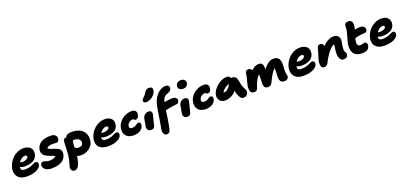

<svg xmlns="http://www.w3.org/2000/svg" viewBox="47 -2309 8544 4040"><g transform="rotate(-20 4318.5 -289.5)"><path d="M264.2 36.1Q214.8 36.1 174.3 25.9Q133.8 15.6 106 -2.7Q78.1 -21 57.9 -46.1Q37.6 -71.3 28.8 -101.6Q20 -131.8 17.8 -166Q15.6 -200.2 23.9 -235.8Q36.1 -295.9 68.8 -352.1Q101.6 -408.2 148.2 -452.4Q194.8 -496.6 257.6 -523.2Q320.3 -549.8 387.2 -549.8Q489.3 -549.8 541.5 -495.1Q593.8 -440.4 575.2 -348.1Q567.9 -311.5 548.1 -282Q528.3 -252.4 501.7 -233.6Q475.1 -214.8 440.9 -202.4Q406.7 -189.9 371.8 -184.6Q336.9 -179.2 298.8 -179.2Q219.7 -179.2 188 -208V-207Q179.2 -161.1 197.5 -139.2Q215.8 -117.2 270 -117.2Q313.5 -117.2 351.1 -124.3Q388.7 -131.3 413.6 -141.4Q438.5 -151.4 458.7 -161.6Q479 -171.9 496.8 -179Q514.6 -186 528.8 -186Q560.1 -186 572.8 -165Q585.4 -144 580.1 -111.8Q567.4 -50.3 480 -7.1Q392.6 36.1 264.2 36.1ZM367.2 -389.2Q326.2 -389.2 287.4 -362.3Q248.5 -335.4 222.2 -292Q259.8 -284.2 282.2 -284.2Q325.2 -284.2 363.8 -303Q402.3 -321.8 407.2 -347.2Q416 -389.2 367.2 -389.2Z M809.6 55.2Q758.8 55.2 719.2 41.7Q679.7 28.3 658 6.3Q636.2 -15.6 627.2 -41.7Q618.2 -67.9 623.5 -95.2Q627.4 -115.7 643.1 -129.9Q658.7 -144 680.7 -144Q699.2 -144 741.7 -129.6Q784.2 -115.2 818.4 -115.2Q870.1 -115.2 903.6 -125.5Q937 -135.7 969.7 -162.1Q959 -171.9 930.2 -183.1Q901.4 -194.3 869.4 -204.1Q837.4 -213.9 802.7 -231.4Q768.1 -249 742.7 -270.3Q717.3 -291.5 704.6 -326.7Q691.9 -361.8 700.7 -405.8Q740.7 -606.4 1030.8 -600.1Q1073.2 -599.6 1102.3 -581.3Q1131.3 -563 1141.8 -535.9Q1152.3 -508.8 1146.5 -479Q1140.6 -449.2 1123.8 -433.6Q1106.9 -418 1082.5 -418Q1072.3 -418 1049.8 -420.4Q1027.3 -422.9 1011.7 -422.9Q893.6 -422.9 865.7 -377.9Q873.5 -363.3 895.3 -351.8Q917 -340.3 944.1 -332Q971.2 -323.7 1002 -314.7Q1032.7 -305.7 1060.1 -292.2Q1087.4 -278.8 1108.2 -260.7Q1128.9 -242.7 1137.7 -212.9Q1146.5 -183.1 1138.7 -144Q1129.9 -98.6 1106.7 -63.5Q1083.5 -28.3 1052.2 -6.3Q1021 15.6 980.2 29.8Q939.5 43.9 897.9 49.6Q856.4 55.2 809.6 55.2Z M1244.6 261.2Q1208.5 261.2 1185.1 232.2Q1161.6 203.1 1172.4 150.9Q1178.7 119.1 1193.4 75Q1208 30.8 1214.4 -2Q1231.9 -86.9 1236.1 -219.7Q1240.2 -352.5 1246.6 -403.8Q1249.5 -425.8 1267.8 -440.9Q1286.1 -456.1 1312.5 -456.1H1317.4Q1332.5 -495.1 1368.9 -510Q1405.3 -524.9 1470.2 -524.9Q1545.4 -524.9 1606.9 -501.5Q1668.5 -478 1708.5 -436.3Q1748.5 -394.5 1764.2 -333.7Q1779.8 -272.9 1765.6 -201.2Q1748.5 -112.3 1668.9 -53.7Q1589.4 4.9 1484.4 4.9Q1438 4.9 1396.5 -9.8Q1394 12.2 1387.2 45.9Q1382.3 70.8 1377.9 89.1Q1373.5 107.4 1366.5 131.3Q1359.4 155.3 1351.8 172.4Q1344.2 189.5 1333.3 207.3Q1322.3 225.1 1309.8 236.1Q1297.4 247.1 1280.8 254.2Q1264.2 261.2 1244.6 261.2ZM1458.5 -350.1Q1451.7 -350.1 1439.2 -348.9Q1426.8 -347.7 1422.4 -347.2Q1409.7 -276.4 1406.2 -194.8Q1407.2 -193.8 1414.3 -189.5Q1421.4 -185.1 1423.3 -183.8Q1425.3 -182.6 1431.9 -178.7Q1438.5 -174.8 1441.9 -173.6Q1445.3 -172.4 1451.9 -169.7Q1458.5 -167 1463.6 -166Q1468.8 -165 1475.6 -164.1Q1482.4 -163.1 1489.3 -163.1Q1529.8 -163.1 1556.4 -179.2Q1583 -195.3 1588.4 -229Q1598.6 -281.2 1560.3 -315.7Q1522 -350.1 1458.5 -350.1Z M2083.5 22.9Q2034.7 22.9 1994.6 13.4Q1954.6 3.9 1927 -13.2Q1899.4 -30.3 1879.4 -54Q1859.4 -77.6 1850.8 -106Q1842.3 -134.3 1840.1 -166.5Q1837.9 -198.7 1846.2 -232.9Q1857.4 -290.5 1889.6 -345.2Q1921.9 -399.9 1968 -442.9Q2014.2 -485.8 2076.7 -512Q2139.2 -538.1 2205.6 -538.1Q2302.2 -538.1 2351.6 -485.1Q2400.9 -432.1 2383.3 -342.8Q2374.5 -299.3 2347.7 -267.1Q2320.8 -234.9 2282.2 -217.3Q2243.7 -199.7 2201.4 -191.4Q2159.2 -183.1 2112.3 -183.1Q2042 -183.1 2008.3 -207Q1991.7 -124 2089.4 -124Q2132.3 -124 2168.9 -131.1Q2205.6 -138.2 2229.5 -148.2Q2253.4 -158.2 2272.7 -168Q2292 -177.7 2309.1 -184.8Q2326.2 -191.9 2340.3 -191.9Q2371.1 -191.9 2383.1 -170.7Q2395 -149.4 2389.2 -118.2Q2377.4 -58.6 2293 -17.8Q2208.5 22.9 2083.5 22.9ZM2182.1 -381.8Q2141.1 -381.8 2103.5 -356.2Q2065.9 -330.6 2040.5 -287.1Q2089.4 -283.2 2091.3 -283.2Q2134.8 -283.2 2174.6 -300.5Q2214.4 -317.9 2219.2 -342.8Q2227.1 -381.8 2182.1 -381.8Z M2667 -8.8Q2619.6 -8.8 2581.5 -21.2Q2543.5 -33.7 2518.6 -55.7Q2493.7 -77.6 2477.8 -107.7Q2461.9 -137.7 2459.5 -173.1Q2457 -208.5 2463.9 -248Q2479 -322.8 2529.3 -381.8Q2579.6 -440.9 2650.1 -472.9Q2720.7 -504.9 2796.9 -504.9Q2846.7 -504.9 2877 -475.3Q2907.2 -445.8 2896 -388.2Q2879.4 -304.2 2815.9 -304.2Q2800.3 -304.2 2787.4 -318.6Q2774.4 -333 2760.3 -333Q2714.8 -333 2676.8 -302.2Q2638.7 -271.5 2631.3 -232.9Q2619.1 -168 2688 -168Q2715.8 -168 2737.5 -174.1Q2759.3 -180.2 2772.2 -188.7Q2785.2 -197.3 2796.1 -205.6Q2807.1 -213.9 2819.6 -220Q2832 -226.1 2846.2 -226.1Q2872.6 -226.1 2885.7 -207.5Q2898.9 -189 2892.1 -153.8Q2877.9 -86.4 2817.1 -47.6Q2756.3 -8.8 2667 -8.8Z M3154.8 -575.2Q3119.6 -575.2 3104 -590.3Q3088.4 -605.5 3093.8 -631.8Q3100.1 -662.1 3135.7 -691.9Q3158.7 -710.4 3173.1 -729.2Q3187.5 -748 3204.6 -778.8Q3223.6 -812.5 3248.5 -826.2Q3273.4 -839.8 3307.6 -839.8Q3350.1 -839.8 3368.4 -817.9Q3386.7 -795.9 3378.4 -752.9Q3368.7 -705.6 3333.7 -664.3Q3298.8 -623 3250.7 -599.1Q3202.6 -575.2 3154.8 -575.2ZM3057.6 9.8Q3006.3 9.8 2981.4 -21.7Q2956.5 -53.2 2965.3 -98.1Q2975.6 -149.4 2984.9 -204.6Q2994.1 -259.8 2994.6 -263.2Q3004.9 -312.5 3041 -343.8Q3077.1 -375 3129.4 -375Q3165.5 -375 3184.6 -351.3Q3203.6 -327.6 3195.3 -284.2Q3191.9 -263.7 3167.7 -173.3Q3143.6 -83 3139.6 -62Q3125.5 9.8 3057.6 9.8Z M3979.5 -574.2Q3924.8 -574.2 3896 -605.2Q3867.2 -636.2 3876.5 -681.2Q3884.8 -720.7 3916 -741.9Q3947.3 -763.2 3992.2 -763.2Q4047.4 -763.2 4074 -731.4Q4100.6 -699.7 4093.3 -662.1Q4086.9 -626 4057.6 -600.1Q4028.3 -574.2 3979.5 -574.2ZM3329.6 209Q3288.1 209 3265.6 167.2Q3243.2 125.5 3257.3 54.2Q3279.8 -57.6 3299.6 -193.8Q3319.3 -330.1 3338.4 -423.8Q3353.5 -501 3386.5 -565.7Q3419.4 -630.4 3461.4 -672.1Q3503.4 -713.9 3551 -736.8Q3598.6 -759.8 3645.5 -759.8Q3686 -759.8 3709.2 -738.3Q3732.4 -716.8 3723.6 -672.9Q3714.4 -624 3662.6 -606Q3589.8 -581.1 3560.1 -549.1Q3530.3 -517.1 3512.2 -444.8Q3620.6 -465.8 3701.7 -465.8Q3741.7 -465.8 3772.2 -440.7Q3802.7 -415.5 3794.4 -374Q3789.6 -350.6 3774.2 -334.2Q3758.8 -317.9 3735.4 -315.9Q3606.4 -304.7 3481.4 -273.9Q3478 -251.5 3471.2 -199Q3464.4 -146.5 3459.5 -111.6Q3454.6 -76.7 3444.8 -19.3Q3435.1 38.1 3423.3 95.2Q3410.2 160.2 3388.7 184.6Q3367.2 209 3329.6 209ZM3866.2 9.8Q3814.9 9.8 3790.3 -21.7Q3765.6 -53.2 3774.4 -98.1Q3784.7 -148.9 3793.5 -202.9Q3802.2 -256.8 3803.2 -263.2Q3813.5 -312.5 3849.6 -343.8Q3885.7 -375 3938.5 -375Q3974.6 -375 3993.7 -351.3Q4012.7 -327.6 4004.4 -284.2Q4001 -264.2 3976.6 -173.6Q3952.1 -83 3948.2 -62Q3934.1 9.8 3866.2 9.8Z M4282.2 -8.8Q4234.9 -8.8 4196.8 -21.2Q4158.7 -33.7 4133.8 -55.7Q4108.9 -77.6 4093 -107.7Q4077.1 -137.7 4074.7 -173.1Q4072.3 -208.5 4079.1 -248Q4094.2 -322.8 4144.5 -381.8Q4194.8 -440.9 4265.4 -472.9Q4335.9 -504.9 4412.1 -504.9Q4461.9 -504.9 4492.2 -475.3Q4522.5 -445.8 4511.2 -388.2Q4494.6 -304.2 4431.2 -304.2Q4415.5 -304.2 4402.6 -318.6Q4389.6 -333 4375.5 -333Q4330.1 -333 4292 -302.2Q4253.9 -271.5 4246.6 -232.9Q4234.4 -168 4303.2 -168Q4331.1 -168 4352.8 -174.1Q4374.5 -180.2 4387.5 -188.7Q4400.4 -197.3 4411.4 -205.6Q4422.4 -213.9 4434.8 -220Q4447.3 -226.1 4461.4 -226.1Q4487.8 -226.1 4501 -207.5Q4514.2 -189 4507.3 -153.8Q4493.2 -86.4 4432.4 -47.6Q4371.6 -8.8 4282.2 -8.8Z M4726.1 -40Q4687 -40 4655.3 -55.2Q4623.5 -70.3 4606 -95.2Q4588.4 -120.1 4580.6 -152.3Q4572.8 -184.6 4581.1 -219.2Q4594.2 -286.6 4648.7 -351.3Q4703.1 -416 4776.6 -456.1Q4850.1 -496.1 4917 -496.1Q4954.6 -496.1 4974.6 -483.4Q4994.6 -470.7 4999 -442.9Q5010.7 -445.8 5022 -445.8Q5063.5 -445.8 5091.3 -424.8Q5119.1 -403.8 5125 -372.1Q5131.8 -345.7 5140.1 -305.2Q5148.4 -264.6 5153.8 -241Q5159.2 -217.3 5172.1 -183.8Q5185.1 -150.4 5204.1 -120.1Q5218.8 -97.7 5219 -69.8Q5219.2 -42 5207.8 -18.6Q5196.3 4.9 5171.4 21Q5146.5 37.1 5113.8 37.1Q5064.9 37.1 5041 -1Q5015.6 -43.9 5001.7 -80.3Q4987.8 -116.7 4981 -168Q4927.7 -100.1 4861.6 -70.1Q4795.4 -40 4726.1 -40ZM4767.1 -208Q4806.2 -208 4848.1 -242.9Q4890.1 -277.8 4920.9 -342.8Q4860.8 -324.7 4814.7 -288.8Q4768.6 -252.9 4749 -209Q4753.9 -208 4767.1 -208Z M5358.9 3.9Q5325.7 3.9 5304.9 -12.2Q5284.2 -28.3 5276.9 -56.6Q5269.5 -85 5270.3 -117.9Q5271 -150.9 5278.8 -189.9Q5284.7 -218.8 5300.8 -276.9Q5316.9 -335 5322.8 -363.8Q5325.7 -378.4 5328.6 -404.1Q5331.5 -429.7 5334 -440.9Q5337.9 -462.4 5355.7 -477.3Q5373.5 -492.2 5400.9 -492.2Q5433.6 -492.2 5454.1 -477.3Q5474.6 -462.4 5481.9 -439.9Q5513.7 -477.1 5555.4 -499.5Q5597.2 -522 5643.6 -522Q5698.2 -522 5719.7 -492.9Q5741.2 -463.9 5746.6 -400.9Q5747.6 -386.7 5747.6 -362.8Q5796.4 -439.5 5857.2 -480.2Q5918 -521 5975.6 -521Q6065.9 -521 6099.9 -460.7Q6133.8 -400.4 6120.6 -275.9Q6115.7 -222.2 6117.7 -181.9Q6119.6 -141.6 6124.8 -126Q6129.9 -110.4 6132.8 -90.8Q6135.7 -71.3 6132.8 -59.1Q6127.9 -33.7 6104.5 -14.9Q6081.1 3.9 6043.9 3.9Q6002 3.9 5977.5 -9.3Q5953.1 -22.5 5940.9 -57.9Q5928.7 -93.3 5932.6 -154.8Q5940.4 -285.6 5934.6 -325.2Q5888.7 -284.2 5851.3 -221.7Q5814 -159.2 5764.6 -55.2Q5752 -26.4 5728.8 -11.2Q5705.6 3.9 5675.8 3.9Q5615.7 3.9 5595 -32.7Q5574.2 -69.3 5579.6 -152.8Q5586.9 -277.8 5580.6 -316.9Q5529.3 -261.7 5499.5 -199.7Q5469.7 -137.7 5440.9 -46.9Q5425.8 3.9 5358.9 3.9Z M6456.5 36.1Q6407.2 36.1 6366.7 25.9Q6326.2 15.6 6298.3 -2.7Q6270.5 -21 6250.2 -46.1Q6230 -71.3 6221.2 -101.6Q6212.4 -131.8 6210.2 -166Q6208 -200.2 6216.3 -235.8Q6228.5 -295.9 6261.2 -352.1Q6293.9 -408.2 6340.6 -452.4Q6387.2 -496.6 6450 -523.2Q6512.7 -549.8 6579.6 -549.8Q6681.6 -549.8 6733.9 -495.1Q6786.1 -440.4 6767.6 -348.1Q6760.3 -311.5 6740.5 -282Q6720.7 -252.4 6694.1 -233.6Q6667.5 -214.8 6633.3 -202.4Q6599.1 -189.9 6564.2 -184.6Q6529.3 -179.2 6491.2 -179.2Q6412.1 -179.2 6380.4 -208V-207Q6371.6 -161.1 6389.9 -139.2Q6408.2 -117.2 6462.4 -117.2Q6505.9 -117.2 6543.5 -124.3Q6581.1 -131.3 6606 -141.4Q6630.9 -151.4 6651.1 -161.6Q6671.4 -171.9 6689.2 -179Q6707 -186 6721.2 -186Q6752.4 -186 6765.1 -165Q6777.8 -144 6772.5 -111.8Q6759.8 -50.3 6672.4 -7.1Q6585 36.1 6456.5 36.1ZM6559.6 -389.2Q6518.6 -389.2 6479.7 -362.3Q6440.9 -335.4 6414.6 -292Q6452.1 -284.2 6474.6 -284.2Q6517.6 -284.2 6556.2 -303Q6594.7 -321.8 6599.6 -347.2Q6608.4 -389.2 6559.6 -389.2Z M7366.2 0Q7300.3 0 7274.4 -76.4Q7248.5 -152.8 7274.9 -298.8Q7284.7 -345.7 7279.3 -362.8H7274.9Q7235.4 -362.8 7158.7 -270.8Q7082 -178.7 7015.1 -44.9Q6999 -13.2 6978 0.5Q6957 14.2 6927.2 14.2Q6893.6 14.2 6874.8 -7.3Q6856 -28.8 6853.5 -65.4Q6851.1 -102.1 6859.9 -150.9Q6871.6 -207.5 6897.5 -283.7Q6923.3 -359.9 6933.1 -411.1Q6938.5 -438 6956.5 -454.6Q6974.6 -471.2 7002 -471.2Q7034.7 -471.2 7056.4 -451.9Q7078.1 -432.6 7081.1 -399.9Q7134.8 -462.4 7199 -496.1Q7263.2 -529.8 7322.3 -529.8Q7394.5 -529.8 7430.2 -483.9Q7465.8 -438 7452.1 -369.1Q7438 -296.9 7432.9 -252.2Q7427.7 -207.5 7431.9 -176.3Q7436 -145 7451.2 -127.9Q7470.2 -106.4 7462.9 -69.8Q7457.5 -39.6 7432.9 -19.8Q7408.2 0 7366.2 0Z M7776.4 13.2Q7707 13.2 7658.4 -9Q7609.9 -31.2 7585.4 -71.8Q7561 -112.3 7554.4 -169.2Q7547.9 -226.1 7562.5 -294.9Q7572.8 -344.7 7595.9 -418.2Q7619.1 -491.7 7627.4 -532.2Q7634.8 -565.4 7635.3 -605Q7635.7 -644.5 7638.2 -658.2Q7650.4 -720.2 7722.2 -720.2Q7840.8 -720.2 7809.6 -558.1Q7808.1 -549.3 7796.4 -508.8Q7865.7 -522.9 7918.5 -522.9Q7971.2 -522.9 8002 -492.4Q8032.7 -461.9 8024.4 -419.9Q8021.5 -401.4 8007.6 -387.5Q7993.7 -373.5 7974.6 -372.1Q7899.4 -368.2 7849.1 -360.1Q7798.8 -352.1 7745.6 -334Q7738.8 -307.6 7737.3 -297.9Q7722.2 -224.6 7738 -193.4Q7753.9 -162.1 7799.3 -162.1Q7824.7 -162.1 7853.8 -171.6Q7882.8 -181.2 7894.5 -181.2Q7925.3 -181.2 7939.2 -156Q7953.1 -130.9 7946.3 -96.2Q7924.3 13.2 7776.4 13.2Z M8275.4 22.9Q8226.6 22.9 8186.5 13.4Q8146.5 3.9 8118.9 -13.2Q8091.3 -30.3 8071.3 -54Q8051.3 -77.6 8042.7 -106Q8034.2 -134.3 8032 -166.5Q8029.8 -198.7 8038.1 -232.9Q8049.3 -290.5 8081.5 -345.2Q8113.8 -399.9 8159.9 -442.9Q8206.1 -485.8 8268.6 -512Q8331.1 -538.1 8397.5 -538.1Q8494.1 -538.1 8543.5 -485.1Q8592.8 -432.1 8575.2 -342.8Q8566.4 -299.3 8539.6 -267.1Q8512.7 -234.9 8474.1 -217.3Q8435.5 -199.7 8393.3 -191.4Q8351.1 -183.1 8304.2 -183.1Q8233.9 -183.1 8200.2 -207Q8183.6 -124 8281.2 -124Q8324.2 -124 8360.8 -131.1Q8397.5 -138.2 8421.4 -148.2Q8445.3 -158.2 8464.6 -168Q8483.9 -177.7 8501 -184.8Q8518.1 -191.9 8532.2 -191.9Q8563 -191.9 8575 -170.7Q8586.9 -149.4 8581.1 -118.2Q8569.3 -58.6 8484.9 -17.8Q8400.4 22.9 8275.4 22.9ZM8374 -381.8Q8333 -381.8 8295.4 -356.2Q8257.8 -330.6 8232.4 -287.1Q8281.2 -283.2 8283.2 -283.2Q8326.7 -283.2 8366.5 -300.5Q8406.2 -317.9 8411.1 -342.8Q8418.9 -381.8 8374 -381.8Z"/></g></svg>

Font: Shantell Sans Irregular
Style: Italic
Weight: 800
Italic angle: -11.31°
Designer: Stephen Nixon, Anya Danilova, Shantell Martin
Foundry: Arrow Type
Version: Version 1.006;[9816181b4]